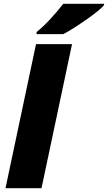

<svg xmlns="http://www.w3.org/2000/svg" viewBox="-20 -993 569 1013"><path d="M170 -760H360L199 0H9ZM173 -824Q206 -850 244 -891Q282 -932 314 -973H529V-966Q509 -941 437 -890.5Q365 -840 314 -813H173Z"/></svg>

Font: Noto Sans Display Black
Style: Italic
Weight: 900
Italic angle: -12°
Designer: Monotype Design team
Foundry: Monotype Imaging Inc.
Version: Version 1.000